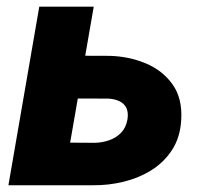

<svg xmlns="http://www.w3.org/2000/svg" viewBox="-20 -548 588 568"><path d="M167 -383.3 304.2 -382.8Q361.3 -381.3 411.1 -360.6Q460.9 -339.8 490.5 -298.3Q520 -256.8 516.1 -193.4Q513.2 -142.1 489.5 -105.2Q465.8 -68.4 428.5 -44.9Q391.1 -21.5 346.2 -10.5Q301.3 0.5 255.9 0H4.9L96.2 -528.3H257.3L187.5 -126L260.3 -125.5Q282.7 -126 303 -133.1Q323.2 -140.1 337.9 -155Q352.5 -169.9 356.9 -193.8Q360.4 -214.8 354 -228.3Q347.7 -241.7 333.5 -248.5Q319.3 -255.4 299.8 -256.3L145 -256.8Z"/></svg>

Font: Roboto Black
Style: Italic
Weight: 900
Italic angle: -12°
Designer: Christian Robertson
Foundry: Google
Version: Version 3.0; 2020